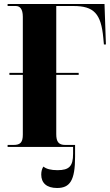

<svg xmlns="http://www.w3.org/2000/svg" viewBox="-20 -734 551 959"><path d="M18 0H345V34C345 96 326 116 267 116C235 116 211 110 197 98C190 107 186 122 186 138C186 180 213 205 265 205C329 205 355 168 355 49V-10H306C272 -10 261 -27 261 -64V-360H373V-370H261V-704H347C449 -704 485 -666 496 -544L499 -512H509L502 -714H18V-704H59C79 -704 94 -690 94 -650V-370H27V-360H94V-62C94 -23 82 -10 47 -10H18Z"/></svg>

Font: Noto Serif Display ExtraCondensed Black
Style: Regular
Weight: 900
Width: 2
Designer: Monotype Design Team
Foundry: Monotype Imaging Inc.
Version: Version 2.009